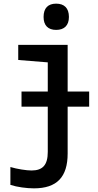

<svg xmlns="http://www.w3.org/2000/svg" viewBox="-20 -788 540 1053"><path d="M288 -624C332 -624 358 -648 358 -695C358 -744 332 -768 288 -768C244 -768 219 -744 219 -695C219 -648 244 -624 288 -624ZM98 -203H242V45C242 116 215 147 153 147C125 147 73 139 37 128V226C74 238 126 245 166 245C292 245 351 183 351 54V-203H469V-286H351V-542H80V-459L242 -446V-286H98Z"/></svg>

Font: Noto Sans Mono ExtraCondensed SemiBold
Style: Regular
Weight: 600
Width: 2
Designer: Monotype Design Team
Foundry: Monotype Imaging Inc.
Version: Version 2.014